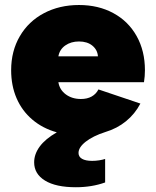

<svg xmlns="http://www.w3.org/2000/svg" viewBox="-20 -538 636 782"><path d="M119.1 123Q119.1 89.8 141.8 58.8Q164.6 27.8 211.4 1Q153.8 -15.1 111.8 -50.8Q69.8 -86.4 47.6 -137.7Q25.4 -189 25.4 -252Q25.4 -330.1 60.8 -390.6Q96.2 -451.2 159.2 -484.4Q222.2 -517.6 301.8 -517.6Q380.9 -517.6 441.9 -484.4Q502.9 -451.2 536.6 -390.9Q570.3 -330.6 570.3 -252Q570.3 -228 566.4 -203.1H217.8Q222.7 -172.4 248 -153.6Q273.4 -134.8 309.6 -134.8Q335.4 -134.8 353.5 -145Q371.6 -155.3 380.9 -173.8L551.8 -116.2Q529.8 -74.2 493.4 -44.4Q457 -14.6 408.2 0Q358.4 16.1 329.1 39.1Q299.8 62 299.8 85Q299.8 100.6 314.2 108.9Q328.6 117.2 355.5 117.2Q369.6 117.2 383.8 115Q397.9 112.8 408.2 109.4V205.1Q354 224.6 289.1 224.6Q207.5 224.6 163.3 197.5Q119.1 170.4 119.1 123ZM378.9 -308.6Q377 -335 356.2 -352.1Q335.4 -369.1 301.8 -369.1Q269 -369.1 245.8 -352.8Q222.7 -336.4 217.8 -308.6Z"/></svg>

Font: Wanted Sans ExtraBlack
Style: Regular
Weight: 900
Designer: Original Design by Kil Hyung-jin and Kang Hanbin, Wanted Lab, Inc; Hangeul from Source Han Sans by Jang Soo-young and Ka
Foundry: Wanted Lab, Inc.
Version: Version 1.001